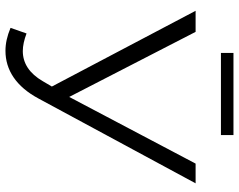

<svg xmlns="http://www.w3.org/2000/svg" viewBox="-108 -774 895 720"><g transform="rotate(90 340.0 -414.5)"><path d="M21 -700 305 -161 285 -127C256 -77 218 -52 172 -52C152 -52 130 -57 106 -66L85 -6C116 7 144 13 171 13C243 13 305 -27 350 -111L668 -700H594L344 -226L100 -700ZM179 -842V-795H487V-842Z"/></g></svg>

Font: Malon Grotesk
Style: Regular
Weight: 400
Designer: Julieta Ulanovsky
Foundry: Julieta Ulanovsky
Version: Version 7.200